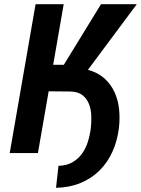

<svg xmlns="http://www.w3.org/2000/svg" viewBox="-20 -731 673 917"><path d="M399.9 -397.5Q447.3 -384.8 478.3 -356.9Q509.3 -329.1 526.6 -291.7Q543.9 -254.4 548.6 -210.7Q553.2 -167 548.3 -122.6Q541 -59.6 517.3 -7.1Q493.7 45.4 455.1 83.5Q416.5 121.6 364.3 143.1Q312 164.6 247.6 166L259.3 61Q297.4 60.1 324.7 44.7Q352.1 29.3 370.4 4.6Q388.7 -20 398.9 -51.8Q409.2 -83.5 413.6 -117.7Q417 -147 416 -177.5Q415 -208 405.3 -233.4Q395.5 -258.8 375 -275.6Q354.5 -292.5 318.4 -293.9L212.4 -294.9L161.1 0H26.4L149.9 -710.9H284.2L233.9 -421.4H284.7L462.4 -710.9H633.3Z"/></svg>

Font: Roboto Mono
Style: Bold Italic
Weight: 700
Designer: Google
Version: Version 2.000985; 2015; ttfautohint (v1.3)